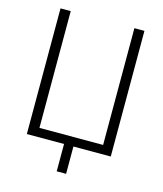

<svg xmlns="http://www.w3.org/2000/svg" viewBox="-129 -826 917 1081"><g transform="rotate(15 330.0 -285.0)"><path d="M518.6 -731.4H577.1V1H359.4V160.2H304.7V1H87.9V-731.4H147.5V-50.8H518.6Z"/></g></svg>

Font: Gen Shin Gothic Light
Style: Regular
Weight: 200
Designer: [Source Han Sans]
Ryoko NISHIZUKA  (kana & ideographs); Paul D. Hunt (Latin, Greek & Cyrillic); Wenlong ZHANG  (bopomofo
Version: Version 1.002.20150607